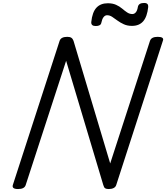

<svg xmlns="http://www.w3.org/2000/svg" viewBox="-20 -1264 1123 1298"><path d="M102 14Q58 14 67 -14L383 -988Q388 -1002 401 -1008.5Q414 -1015 435 -1015Q453 -1015 462.5 -1008.5Q472 -1002 477 -988L725 -159L994 -988Q999 -1002 1012 -1008.5Q1025 -1015 1046 -1015Q1092 -1015 1081 -988L766 -14Q762 0 748.5 7Q735 14 715 14Q699 14 691 9Q683 4 678 -14L427 -853L154 -14Q150 0 137 7Q124 14 102 14ZM627 -1088Q595 -1088 597 -1115Q604 -1182 632 -1212Q660 -1242 709 -1242Q741 -1242 764.5 -1231.5Q788 -1221 805.5 -1206Q823 -1191 839.5 -1180Q856 -1169 875 -1169Q888 -1169 898 -1180.5Q908 -1192 912 -1217Q917 -1244 954 -1244Q970 -1244 976.5 -1237Q983 -1230 982 -1217Q975 -1151 948 -1120Q921 -1089 872 -1089Q841 -1089 817 -1100Q793 -1111 774 -1125Q755 -1139 738.5 -1150Q722 -1161 704 -1161Q690 -1161 680 -1148Q670 -1135 665 -1110Q663 -1099 653.5 -1093.5Q644 -1088 627 -1088Z"/></svg>

Font: Playwrite MX
Style: Regular
Weight: 400
Designer: Veronika Burian, José Scaglione
Foundry: TypeTogether
Version: Version 1.002